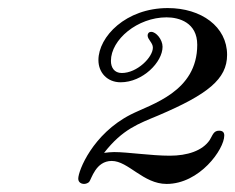

<svg xmlns="http://www.w3.org/2000/svg" viewBox="-20 -792 583 476"><path d="M174 -349C174 -339 183 -336 188 -336C193 -336 198 -338 201 -341C207 -348 217 -393 257 -393C298 -393 335 -336 393 -336C475 -336 536 -422 536 -456C536 -463 533 -468 523 -468C509 -468 507 -456 500 -445C482 -418 444 -406 401 -406C354 -406 297 -415 263 -415C255 -415 246 -414 238 -413C284 -472 323 -485 373 -506C495 -558 543 -596 543 -656C543 -726 479 -772 396 -772C292 -772 224 -701 224 -643C224 -612 246 -588 279 -588C334 -588 383 -638 383 -676C383 -694 367 -713 355 -713C349 -713 346 -709 346 -704C346 -694 359 -686 359 -674C359 -650 320 -611 282 -611C263 -611 255 -625 255 -641C255 -694 321 -749 393 -749C424 -749 469 -736 469 -681C469 -564 355 -534 304 -508C210 -460 174 -369 174 -349Z"/></svg>

Font: CMU Serif
Style: Italic
Weight: 500
Italic angle: -14.04°
Version: Version 0.7.0